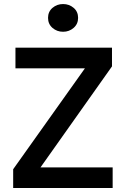

<svg xmlns="http://www.w3.org/2000/svg" viewBox="-20 -938 623 958"><path d="M45.7 0V-93.6L403.8 -597.2H57.1V-700H538.8V-606.8L182.1 -102.8H542.1V0ZM294.7 -779.5Q264.2 -779.5 241.9 -798.8Q219.7 -818.1 219.7 -848.8Q219.7 -879.8 242 -898.8Q264.3 -917.8 294.7 -917.8Q325.2 -917.8 347.5 -898.8Q369.7 -879.8 369.7 -848.8Q369.7 -818.4 347.5 -799Q325.2 -779.5 294.7 -779.5Z"/></svg>

Font: Geologica Thin
Style: Regular
Weight: 100
Version: Version 1.010;gftools[0.9.28]